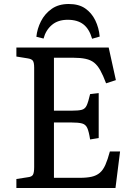

<svg xmlns="http://www.w3.org/2000/svg" viewBox="-20 -941 674 961"><path d="M62 0V-45L120 -54Q139 -56 145 -66.5Q151 -77 151 -105V-602Q151 -628 144.5 -637Q138 -646 118 -649L62 -658V-703H524L560 -540L511 -524Q496 -564 482 -589Q468 -614 451 -627.5Q434 -641 408.5 -646.5Q383 -652 347 -652H250V-387H337Q373 -387 389.5 -391.5Q406 -396 414 -413.5Q422 -431 431 -470L474 -475V-250L431 -243Q425 -282 417 -300Q409 -318 391 -323Q373 -328 337 -328H250V-51H379Q415 -51 439 -56.5Q463 -62 479.5 -76Q496 -90 507.5 -116Q519 -142 530 -183H581L558 0ZM324 -921Q375 -921 407 -898.5Q439 -876 457 -839Q475 -802 479 -758L441 -747Q427 -796 397.5 -819Q368 -842 319 -842Q270 -842 239.5 -816Q209 -790 198 -748L162 -757Q166 -797 185 -834.5Q204 -872 238.5 -896.5Q273 -921 324 -921Z"/></svg>

Font: Literata 18pt
Style: Regular
Weight: 400
Designer: Latin by Veronika Burian and Jose Scaglione. Greek by Irene Vlachou. Cyrillic by Vera Evstafieva.
Foundry: TypeTogether
Version: Version 3.103;gftools[0.9.29]